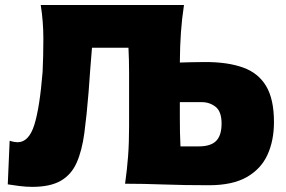

<svg xmlns="http://www.w3.org/2000/svg" viewBox="-20 -733 1140 766"><path d="M108.5 12.5Q83.5 12.5 56.5 9Q29.5 5.5 11 2.5L18.5 -171.5Q29.5 -168 37.2 -166.8Q45 -165.5 50 -165.5Q95 -165.5 116.8 -234.5Q138.5 -303.5 150 -446.5Q153 -510.5 153 -579Q153 -647.5 142.5 -713H714Q705.5 -656.5 701.8 -603.2Q698 -550 697.5 -483.5Q720.5 -484 745.2 -484.8Q770 -485.5 799.5 -485.5Q889 -485.5 950 -463.5Q1011 -441.5 1042 -389.2Q1073 -337 1073 -246Q1073 -172 1047 -115.2Q1021 -58.5 964 -26.2Q907 6 814 6Q714 6 633 3Q552 0 479 0Q487 -56.5 491 -109.8Q495 -163 495 -230.5V-441Q495 -496.5 492.5 -542.5H347Q343.5 -499.5 340 -456Q336.5 -412.5 333.5 -366.5Q326 -273 316.5 -202.2Q307 -131.5 285.8 -83.8Q264.5 -36 222.5 -11.8Q180.5 12.5 108.5 12.5ZM700 -149H773Q821 -149 842.5 -171Q864 -193 864 -240Q864 -288 840.2 -306.8Q816.5 -325.5 785 -325.5H697.5V-265.5Q697.5 -233 698 -204.8Q698.5 -176.5 700 -149Z"/></svg>

Font: Commissioner Flair ExtraBold
Style: Regular
Weight: 800
Designer: Kostas Bartsokas
Foundry: Kostas Bartsokas
Version: Version 1.000; ttfautohint (v1.8.3)